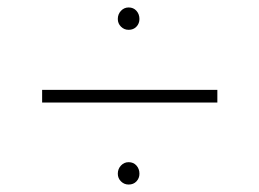

<svg xmlns="http://www.w3.org/2000/svg" viewBox="-20 -600 696 515"><path d="M296 -549Q296 -562 304.5 -571Q313 -580 325 -580Q338 -580 346 -571Q354 -562 354 -549Q354 -537 346 -528.5Q338 -520 325 -520Q313 -520 304.5 -528.5Q296 -537 296 -549ZM93 -359H563V-325H93ZM296 -134Q296 -147 304.5 -156Q313 -165 325 -165Q338 -165 346 -156Q354 -147 354 -134Q354 -122 346 -113.5Q338 -105 325 -105Q313 -105 304.5 -113.5Q296 -122 296 -134Z"/></svg>

Font: Overpass Thin
Style: Regular
Weight: 100
Designer: Delve Withrington, Thomas Jockin
Foundry: Delve Fonts
Version: Version 3.000;DELV;Overpass